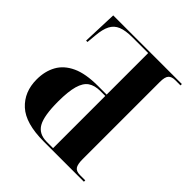

<svg xmlns="http://www.w3.org/2000/svg" viewBox="-192 -853 991 991"><g transform="rotate(45 304.0 -357.0)"><path d="M279 0Q146 0 86 -55Q26 -110 26 -201Q26 -261 51 -306Q76 -351 130 -376Q184 -401 273 -401H337V-704H222Q172 -704 142.5 -692Q113 -680 98.5 -652Q84 -624 80 -576L75 -523H65L72 -714H573V-704H534Q509 -704 497 -691Q485 -678 485 -641V-78Q485 -40 495.5 -25Q506 -10 534 -10H572V0ZM291 -10H337V-391H301Q260 -391 234.5 -373.5Q209 -356 197 -313.5Q185 -271 185 -198Q185 -95 209 -52.5Q233 -10 291 -10Z"/></g></svg>

Font: Noto Serif Display SemiCondensed
Style: Bold
Weight: 700
Width: 4
Designer: Monotype Design Team
Foundry: Monotype Imaging Inc.
Version: Version 2.009